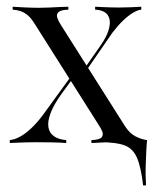

<svg xmlns="http://www.w3.org/2000/svg" viewBox="-20 -435 480 584"><path d="M415.3 129Q408.9 73.4 396.8 45.2Q384.7 16.9 359.3 7.3Q333.9 -2.4 284.7 -2.4L337.9 -12.1L427.4 -8.9Q425.8 5.6 425 24.2Q424.2 42.7 423.4 61.7Q422.6 80.6 423 98.4Q423.4 116.1 424.2 129ZM258.1 0V-8.9Q282.3 -9.7 288.7 -16.9Q295.2 -24.2 291.1 -34.7Q287.1 -45.2 279.8 -55.6L84.7 -363.7Q74.2 -380.6 63.7 -389.1Q53.2 -397.6 42.3 -401.2Q31.5 -404.8 18.5 -405.6V-414.5Q30.6 -413.7 54 -412.5Q77.4 -411.3 99.2 -411.3Q113.7 -411.3 130.2 -412.1Q146.8 -412.9 162.1 -413.7Q177.4 -414.5 187.9 -414.5V-405.6Q164.5 -404.8 157.7 -398Q150.8 -391.1 154.4 -380.6Q158.1 -370.2 165.3 -358.9L360.5 -50.8Q374.2 -29.8 390.7 -21Q407.3 -12.1 425.8 -8.9V0Q414.5 -0.8 391.5 -2Q368.5 -3.2 346.8 -3.2Q325 -3.2 299.2 -2Q273.4 -0.8 258.1 0ZM9.7 0V-8.9Q25 -10.5 41.1 -19.4Q57.3 -28.2 75 -44.8Q92.7 -61.3 111.3 -86.3L203.2 -212.9L208.9 -206.5L166.9 -149.2Q142.7 -115.3 133.5 -89.9Q124.2 -64.5 127.4 -47.2Q130.6 -29.8 144.8 -20.2Q158.9 -10.5 181.5 -8.9V0Q162.1 -1.6 135.5 -2Q108.9 -2.4 87.1 -2.4Q73.4 -2.4 60.9 -2Q48.4 -1.6 36.3 -1.2Q24.2 -0.8 9.7 0ZM236.3 -211.3 230.6 -217.7 285.5 -296Q306.5 -325.8 312.1 -350Q317.7 -374.2 307.7 -389.1Q297.6 -404 269.4 -405.6V-414.5Q283.9 -413.7 295.2 -413.3Q306.5 -412.9 317.7 -412.5Q329 -412.1 341.9 -412.1Q361.3 -412.1 377.8 -412.9Q394.4 -413.7 409.7 -414.5V-405.6Q399.2 -404.8 384.3 -396Q369.4 -387.1 353.6 -371.8Q337.9 -356.5 321.8 -335.5Z"/></svg>

Font: Playfair 144pt SemiCondensed Light
Style: Regular
Weight: 300
Width: 4
Designer: Claus Eggers Sørensen
Foundry: Claus Eggers Sørensen
Version: Version 2.203